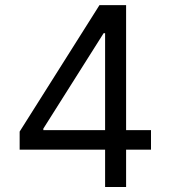

<svg xmlns="http://www.w3.org/2000/svg" viewBox="-20 -748 682 768"><path d="M58.6 -149.4V-221.7L377.9 -727.5H430.7V-615.2H394.5L153.3 -233.4V-227.5H584V-149.4ZM400.4 0V-170.9V-205.1V-727.5H484.4V0Z"/></svg>

Font: Inter
Style: Regular
Weight: 400
Designer: Rasmus Andersson
Foundry: rsms
Version: Version 4.000;git-8c9346024